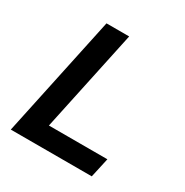

<svg xmlns="http://www.w3.org/2000/svg" viewBox="-162 -830 924 961"><g transform="rotate(30 300.0 -350.0)"><path d="M31 0 180 -700H311L186 -113H524L499 0Z"/></g></svg>

Font: Red Hat Mono SemiBold
Style: Italic
Weight: 600
Italic angle: -12°
Monospace: yes
Designer: Pentagram, MCKL
Foundry: MCKL
Version: Version 1.030